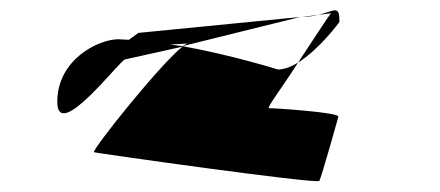

<svg xmlns="http://www.w3.org/2000/svg" viewBox="-20 -658 829 362"><path d="M88 -466C88 -388 207 -546 216 -546L324 -570C283 -538 155 -378 157 -371C157 -370 580 -310 582 -317C586 -323 618 -438 618 -438C620 -446 500 -454 487 -454C482 -454 514 -496 542 -540C529 -532 516 -527 504 -527C504 -527 418 -554 324 -571L546 -626L241 -596L223 -583C215 -583 208 -584 203 -584C166 -584 88 -546 88 -466ZM203 -566C203 -566 204 -567 204 -567C203 -567 203 -566 203 -566ZM301 -574C317 -575 332 -576 334 -576C333 -576 329 -574 324 -571C317 -572 308 -573 301 -574ZM542 -540C582 -565 620 -616 620 -617C620 -650 611 -637 580 -630L604 -633C601 -630 571 -584 542 -540ZM548 -626H550ZM550 -626C561 -626 572 -628 580 -630Z"/></svg>

Font: Ampere
Style: SCSuExt
Weight: 400
Version: Version 1